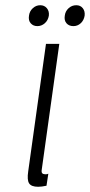

<svg xmlns="http://www.w3.org/2000/svg" viewBox="-20 -705 344 735"><path d="M156 -537 88 -49Q83 -16 91.5 -3Q100 10 126 10Q133 10 140.5 9Q148 8 158 6L165 -40Q160 -38 157.5 -38Q155 -38 152 -38Q145 -38 141.5 -42Q138 -46 140 -57L207 -537ZM123 -605Q139 -605 151.5 -616Q164 -627 167 -645Q169 -662 159.5 -673.5Q150 -685 134 -685Q118 -685 105.5 -673.5Q93 -662 91 -645Q88 -627 97.5 -616Q107 -605 123 -605ZM261 -605Q277 -605 289 -616Q301 -627 304 -645Q306 -662 297 -673.5Q288 -685 272 -685Q255 -685 242.5 -673.5Q230 -662 228 -645Q225 -627 234.5 -616Q244 -605 261 -605Z"/></svg>

Font: Secuela ExtLt
Style: Italic
Weight: 200
Italic angle: -8°
Designer: Fernando Haro
Foundry: deFharo
Version: Version 1.704